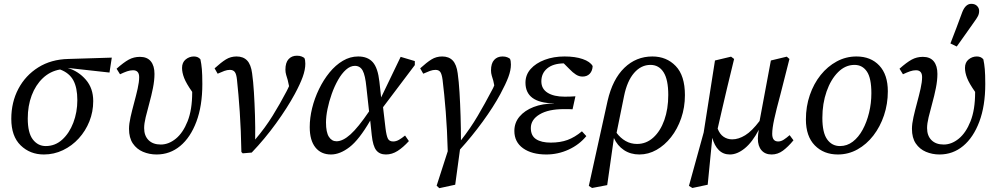

<svg xmlns="http://www.w3.org/2000/svg" viewBox="-20 -794 5210 1003"><path d="M209 13Q137 13 88 -34.5Q39 -82 39 -173Q39 -260 76 -330Q113 -400 180 -442Q247 -484 337 -486L564 -493L552 -415L335 -439H334Q390 -422 428.5 -377.5Q467 -333 467 -266Q467 -210 447 -160Q427 -110 391.5 -71Q356 -32 309 -9.5Q262 13 209 13ZM125 -175Q125 -100 151.5 -65.5Q178 -31 219 -31Q268 -31 305 -64.5Q342 -98 363 -153Q384 -208 384 -271Q384 -336 363 -374.5Q342 -413 294 -431Q242 -422 204 -386Q166 -350 145.5 -295.5Q125 -241 125 -175Z M798 13Q760 13 727 -1Q694 -15 674 -44.5Q654 -74 654 -121Q654 -147 662 -182.5Q670 -218 680.5 -256.5Q691 -295 699 -330.5Q707 -366 707 -391Q707 -427 675 -427Q660 -427 644 -421.5Q628 -416 607 -406L589 -435Q626 -468 652.5 -482.5Q679 -497 711 -497Q749 -497 768 -473.5Q787 -450 787 -408Q787 -374 779 -334Q771 -294 760 -254.5Q749 -215 741 -181.5Q733 -148 733 -125Q733 -85 756 -62Q779 -39 820 -39Q861 -39 898.5 -69.5Q936 -100 960 -160.5Q984 -221 984 -311V-314Q953 -358 942 -386.5Q931 -415 931 -439Q931 -468 950 -483.5Q969 -499 993 -499Q1015 -499 1027 -484Q1032 -461 1034.5 -433Q1037 -405 1037 -355Q1037 -241 1006 -158.5Q975 -76 921.5 -31.5Q868 13 798 13Z M1241 0Q1239 -114 1232.5 -209Q1226 -304 1218 -377Q1215 -407 1206.5 -418Q1198 -429 1181 -429Q1167 -429 1152 -423.5Q1137 -418 1117 -409L1101 -437Q1135 -468 1160 -483.5Q1185 -499 1216 -499Q1251 -499 1271 -478Q1291 -457 1297 -411Q1303 -369 1306.5 -312Q1310 -255 1312 -191.5Q1314 -128 1313 -65Q1365 -126 1404 -189Q1443 -252 1477 -317Q1481 -325 1484 -331Q1487 -337 1490 -344L1483 -376Q1479 -389 1475 -402.5Q1471 -416 1471 -430Q1471 -467 1487.5 -485Q1504 -503 1531 -503Q1546 -503 1555.5 -499Q1565 -495 1570 -491Q1575 -481 1575 -461Q1575 -430 1561.5 -392.5Q1548 -355 1520 -303Q1481 -231 1422 -149.5Q1363 -68 1295 3L1248 7Z M1683 -154Q1683 -103 1698 -79.5Q1713 -56 1738 -56Q1771 -56 1811 -92Q1851 -128 1908 -212L1894 -339Q1888 -401 1874.5 -425.5Q1861 -450 1834 -450Q1810 -450 1787.5 -430Q1765 -410 1746 -376.5Q1727 -343 1713 -303.5Q1699 -264 1691 -225Q1683 -186 1683 -154ZM1709 13Q1657 13 1627.5 -24Q1598 -61 1598 -130Q1598 -178 1610.5 -229Q1623 -280 1646.5 -328.5Q1670 -377 1701.5 -415.5Q1733 -454 1771 -476.5Q1809 -499 1851 -499Q1901 -499 1927.5 -469Q1954 -439 1962 -367L1971 -285L2073 -497L2147 -475V-454L1981 -234L1994 -123Q1999 -84 2006.5 -69.5Q2014 -55 2034 -55Q2049 -55 2064 -63.5Q2079 -72 2096 -86L2116 -57Q2086 -24 2057 -5.5Q2028 13 1996 13Q1963 13 1945.5 -9Q1928 -31 1922 -88L1914 -164Q1856 -64 1806 -25.5Q1756 13 1709 13Z M2275 189 2261 176 2319 -4Q2316 -117 2308.5 -211Q2301 -305 2292 -377Q2288 -407 2280 -418Q2272 -429 2255 -429Q2241 -429 2226 -423.5Q2211 -418 2191 -409L2175 -437Q2209 -468 2234 -483.5Q2259 -499 2290 -499Q2325 -499 2345 -478Q2365 -457 2371 -411Q2377 -369 2380.5 -311Q2384 -253 2386 -188.5Q2388 -124 2388 -61Q2437 -123 2475.5 -188.5Q2514 -254 2548 -319Q2553 -327 2556 -334Q2559 -341 2562 -348L2557 -372Q2553 -385 2549 -398.5Q2545 -412 2545 -426Q2545 -463 2561.5 -481Q2578 -499 2605 -499Q2620 -499 2629.5 -495Q2639 -491 2644 -487Q2649 -477 2649 -457Q2649 -427 2635.5 -391Q2622 -355 2594 -303Q2558 -236 2501.5 -158.5Q2445 -81 2383 -13L2358 171Z M2834 13Q2758 13 2712.5 -19.5Q2667 -52 2667 -110Q2667 -153 2694 -185Q2721 -217 2767.5 -235Q2814 -253 2873 -253L2872 -254Q2725 -257 2725 -362Q2725 -403 2752 -433.5Q2779 -464 2825.5 -481.5Q2872 -499 2929 -499Q2985 -499 3024 -485.5Q3063 -472 3076 -449Q3075 -424 3061 -409Q3047 -394 3023 -394Q3005 -394 2988.5 -404.5Q2972 -415 2955 -433L2925 -463Q2869 -462 2838.5 -436.5Q2808 -411 2808 -369Q2808 -330 2840.5 -309.5Q2873 -289 2930 -289Q2950 -289 2959.5 -289.5Q2969 -290 2986 -291L2971 -223Q2962 -224 2951 -224Q2940 -224 2926 -224Q2845 -224 2799 -196.5Q2753 -169 2753 -125Q2753 -85 2780.5 -67Q2808 -49 2857 -49Q2907 -49 2945 -63Q2983 -77 3020 -108L3043 -83Q3006 -38 2950.5 -12.5Q2895 13 2834 13Z M3240 -292 3201 -100Q3221 -73 3248 -57.5Q3275 -42 3308 -42Q3356 -42 3393 -75.5Q3430 -109 3450.5 -167Q3471 -225 3471 -298Q3471 -378 3446.5 -416.5Q3422 -455 3378 -455Q3329 -455 3292.5 -413Q3256 -371 3240 -292ZM3073 188 3056 177 3154 -267Q3180 -380 3241.5 -439.5Q3303 -499 3388 -499Q3462 -499 3510 -449Q3558 -399 3558 -297Q3558 -233 3538.5 -176.5Q3519 -120 3485.5 -77.5Q3452 -35 3409.5 -11Q3367 13 3320 13Q3274 13 3239.5 -10Q3205 -33 3187 -73L3152 173Z M4011 13Q3977 13 3958 -9Q3939 -31 3939 -70Q3939 -81 3940.5 -93Q3942 -105 3944 -116Q3910 -51 3870.5 -19Q3831 13 3793 13Q3758 13 3735 -10Q3712 -33 3701 -74L3677 171L3597 188L3579 177L3656 -102L3715 -478L3799 -498L3815 -486Q3794 -400 3778.5 -335.5Q3763 -271 3751.5 -220Q3740 -169 3729 -122Q3740 -93 3760 -79.5Q3780 -66 3805 -66Q3838 -66 3873 -87.5Q3908 -109 3948 -162L4007 -478L4090 -498L4104 -486L4057 -301Q4035 -220 4024.5 -171.5Q4014 -123 4014 -95Q4014 -55 4045 -55Q4060 -55 4074.5 -64.5Q4089 -74 4105 -88L4125 -61Q4097 -27 4070 -7Q4043 13 4011 13Z M4357 13Q4283 13 4236.5 -34.5Q4190 -82 4190 -170Q4190 -238 4210.5 -297.5Q4231 -357 4267 -402Q4303 -447 4351 -473Q4399 -499 4454 -499Q4529 -499 4573.5 -451.5Q4618 -404 4618 -317Q4618 -251 4598 -191.5Q4578 -132 4542.5 -86Q4507 -40 4459.5 -13.5Q4412 13 4357 13ZM4368 -31Q4405 -31 4435 -54Q4465 -77 4486.5 -116.5Q4508 -156 4520 -205.5Q4532 -255 4532 -307Q4532 -386 4508.5 -420.5Q4485 -455 4444 -455Q4396 -455 4358 -417Q4320 -379 4298 -316Q4276 -253 4276 -178Q4276 -101 4301 -66Q4326 -31 4368 -31Z M4888 13Q4850 13 4817 -1Q4784 -15 4764 -44.5Q4744 -74 4744 -121Q4744 -147 4752 -182.5Q4760 -218 4770.5 -256.5Q4781 -295 4789 -330.5Q4797 -366 4797 -391Q4797 -427 4765 -427Q4750 -427 4734 -421.5Q4718 -416 4697 -406L4679 -435Q4716 -468 4742.5 -482.5Q4769 -497 4801 -497Q4839 -497 4858 -473.5Q4877 -450 4877 -408Q4877 -374 4869 -334Q4861 -294 4850 -254.5Q4839 -215 4831 -181.5Q4823 -148 4823 -125Q4823 -85 4846 -62Q4869 -39 4910 -39Q4951 -39 4988.5 -69.5Q5026 -100 5050 -160.5Q5074 -221 5074 -311V-314Q5043 -358 5032 -386.5Q5021 -415 5021 -439Q5021 -468 5040 -483.5Q5059 -499 5083 -499Q5105 -499 5117 -484Q5122 -461 5124.5 -433Q5127 -405 5127 -355Q5127 -241 5096 -158.5Q5065 -76 5011.5 -31.5Q4958 13 4888 13ZM4945 -567Q4961 -608 4976.5 -649Q4992 -690 5007 -731Q5024 -774 5054 -774Q5073 -774 5084 -763Q5095 -752 5095 -737Q5095 -722 5088.5 -709.5Q5082 -697 5068 -678Q5046 -647 5023.5 -615Q5001 -583 4978 -551Z"/></svg>

Font: Source Serif 4 SmText
Style: Italic
Weight: 400
Italic angle: -12°
Designer: Frank Grießhammer
Foundry: Adobe
Version: Version 4.005;hotconv 1.1.0;makeotfexe 2.6.0